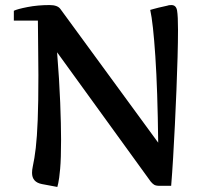

<svg xmlns="http://www.w3.org/2000/svg" viewBox="-20 -719 810 752"><path d="M216.3 -684.1 599.6 -160.2Q597.2 -367.2 588.4 -498.8Q579.6 -630.4 568.4 -680.2Q569.3 -680.2 581.1 -683.8Q592.8 -687.5 635.3 -696.8Q640.1 -699.2 651.4 -699.2Q669.9 -699.2 673.6 -677.5Q677.2 -655.8 677.2 -602.1Q677.2 -556.2 675.5 -495.4Q673.8 -434.6 671.1 -366.5Q668.5 -298.3 665 -230Q661.6 -161.6 658 -100.1Q654.3 -38.6 650.4 8.8H605.5Q590.3 8.8 583.5 4.4Q576.7 0 570.3 -7.8L203.6 -514.2Q212.4 -405.3 215.8 -317.6Q219.2 -230 219.2 -171.9Q219.2 -98.1 215.6 -57.9Q211.9 -17.6 208.3 -2.2Q204.6 13.2 204.6 13.2L144.5 2Q105.5 -5.4 105.5 -42Q105.5 -53.7 108.4 -66.9Q115.2 -97.7 120.1 -139.6Q125 -181.6 127.7 -249.3Q130.4 -316.9 130.4 -423.8Q130.4 -486.8 129.4 -538.1Q128.4 -589.4 128.4 -638.2H34.2V-676.8Q47.9 -683.6 87.9 -691.4Q127.9 -699.2 174.3 -699.2Q205.1 -699.2 216.3 -684.1Z"/></svg>

Font: Artifika
Style: Regular
Weight: 400
Designer: Yulya Zhdanova, Ivan Petrov | Cyreal.org
Foundry: Cyreal.org
Version: Version 1.102; ttfautohint (v1.8.4.7-5d5b)